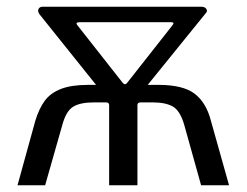

<svg xmlns="http://www.w3.org/2000/svg" viewBox="-20 -550 732 570"><path d="M32 0 85 -192Q96 -228 113 -251Q130 -274 161 -286Q192 -298 241 -298H451Q523 -298 557.5 -272Q592 -246 606 -192L660 0H577L527 -179Q515 -221 493.5 -233.5Q472 -246 434 -246H398Q388 -246 388 -238V0H304V-238Q304 -246 295 -246H258Q218 -246 197 -233Q176 -220 165 -179L114 0ZM342 -307Q347 -300 351 -300Q355 -300 359 -306L492 -475Q499 -484 489 -484H216Q210 -484 208 -482Q206 -480 209 -476ZM290 -267 97 -508Q91 -517 94.5 -523.5Q98 -530 106 -530H578Q588 -530 592.5 -523.5Q597 -517 591 -511L395 -269Z"/></svg>

Font: Libre Franklin
Style: Regular
Weight: 400
Designer: Pablo Impallari, Rodrigo Fuenzalida, Nhung Nguyen
Foundry: Impallari Type
Version: Version 3.000